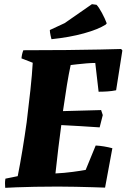

<svg xmlns="http://www.w3.org/2000/svg" viewBox="-20 -895 607 921"><path d="M5 6Q4 -5 4 -16Q4 -27 6 -38L65 -50Q76 -105 87.5 -174.5Q99 -244 108 -309Q118 -390 126 -464.5Q134 -539 137 -594L83 -615Q85 -637 92 -654Q205 -654 299.5 -655Q394 -656 461.5 -657.5Q529 -659 561 -660L567 -653L537 -462Q518 -458 496 -456.5Q474 -455 453 -455L437 -593Q419 -593 394.5 -591Q370 -589 349 -586.5Q328 -584 319 -583Q310 -542 301 -487Q292 -432 282 -362L465 -367L473 -343L458 -284Q414 -287 365 -290Q316 -293 274 -295Q267 -244 260 -186Q253 -128 246 -63Q288 -65 329 -70.5Q370 -76 391 -80L439 -197Q459 -196 479.5 -192.5Q500 -189 519 -184L484 5Q461 4 424 3Q387 2 343.5 1Q300 0 257 0Q199 0 147.5 1Q96 2 58.5 3.5Q21 5 5 6ZM227 -707Q225 -715 223 -723Q221 -731 220 -739L219 -751L290 -784L421 -875L443 -872Q454 -861 469 -833Q484 -805 492 -783L487 -777Q451 -754 382.5 -735Q314 -716 227 -707Z"/></svg>

Font: Albura ExtraBold
Style: Italic
Weight: 758
Italic angle: -7°
Designer: Mercedes Jáuregui
Foundry: Omnibus-Type Team
Version: Version 1.000; ttfautohint (v1.8.3)